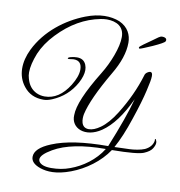

<svg xmlns="http://www.w3.org/2000/svg" viewBox="-122 -953 1367 1462"><g transform="rotate(10 561.0 -222.0)"><path d="M983 -483C974 -483 947 -470 943 -449C911 -343 863 -239 800 -138C762 -77 724 -34 686 -7C654 16 624 28 597 28C533 28 535 -43 542 -79C560 -160 612 -274 698 -421C753 -513 781 -597 781 -672C781 -732 755 -790 684 -822C616 -849 527 -852 422 -811C277 -755 131 -646 55 -490C6 -389 2 -282 66 -203C103 -156 153 -133 218 -133C238 -133 260 -138 284 -148C363 -181 422 -234 463 -308C484 -347 494 -381 494 -410C494 -425 491 -438 486 -451C474 -480 451 -495 416 -495C401 -495 386 -493 370 -489C354 -485 346 -480 347 -475C348 -467 378 -476 394 -476C435 -476 456 -453 456 -407C456 -372 441 -330 412 -283C360 -200 297 -159 223 -159C202 -159 181 -163 161 -172C122 -190 95 -223 82 -272C77 -287 75 -303 75 -320C75 -361 87 -411 110 -469C133 -523 168 -576 217 -627C314 -729 422 -791 542 -814C559 -817 574 -819 589 -819C664 -819 724 -787 724 -706C724 -665 713 -617 692 -560C673 -509 649 -458 618 -408C519 -247 470 -131 470 -58C464 44 581 95 700 14C775 -37 842 -127 903 -258C877 -160 831 -31 766 129C581 129 437 150 334 193C253 226 213 265 213 309C213 343 238 368 288 385C340 402 413 408 522 367C631 326 735 250 799 154C930 153 1012 145 1043 132C1074 119 1095 104 1106 86C1127 51 1124 34 1115 17C1112 10 1105 11 1108 28C1102 61 1081 85 1046 102C1017 115 963 123 930 124L867 126C842 127 824 127 814 128C848 67 881 -11 913 -108C946 -205 968 -281 981 -338C1008 -451 1007 -483 983 -483ZM267 319C267 295 295 267 350 235C443 181 577 154 752 154C696 245 603 311 511 344C466 361 418 369 367 369C317 369 285 358 271 335C268 330 267 324 267 319ZM872 -643C879 -643 911 -656 968 -681C1025 -707 1055 -724 1058 -732C1065 -745 1060 -763 1026 -763C1009 -763 995 -749 954 -720C933 -706 914 -692 896 -679C879 -666 869 -658 868 -656C867 -654 866 -652 866 -649C866 -645 871 -643 872 -643Z"/></g></svg>

Font: VL Great Vibes
Style: Regular
Weight: 400
Designer: Robert E. Leuschke
Foundry: Robert E. Leuschke
Version: Version 1.001